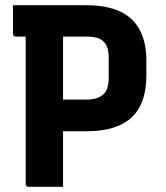

<svg xmlns="http://www.w3.org/2000/svg" viewBox="-20 -720 640 740"><path d="M223 0Q190 0 157 0Q124 0 90 0Q85 0 82 -3Q79 -6 79 -11Q79 -92 79 -167.5Q79 -243 79 -318Q79 -393 79 -469.5Q79 -546 79 -625H234L223 -598Q223 -571 223 -547.5Q223 -524 223 -499Q223 -434 223 -368.5Q223 -303 223 -236.5Q223 -170 223 -98Q223 -71 223 -46Q223 -21 223 0ZM30 -700Q98 -700 174 -700Q250 -700 311 -700Q360 -700 398 -691Q436 -682 463.5 -664.5Q491 -647 508.5 -621.5Q526 -596 535 -562.5Q544 -529 544 -488V-427Q544 -377 531 -337.5Q518 -298 490.5 -270.5Q463 -243 418.5 -228.5Q374 -214 312 -214Q286 -214 259 -214Q232 -214 205 -214L194 -210V-336Q227 -336 258 -336Q289 -336 312 -336Q334 -336 350.5 -341Q367 -346 378 -356Q389 -366 394 -382Q399 -398 399 -422V-495Q399 -518 394.5 -533.5Q390 -549 380 -559Q370 -570 353 -574.5Q336 -579 312 -579Q268 -579 222 -579Q176 -579 130 -579Q84 -579 41 -579Q36 -579 33 -582Q30 -585 30 -590Q30 -619 30 -645Q30 -671 30 -700Z"/></svg>

Font: RecMonoLinear Nerd Font Mono
Style: Bold
Weight: 700
Monospace: yes
Version: Version 1.085; ttfautohint (v1.8.4.7-5d5b);Nerd Fonts 3.2.1